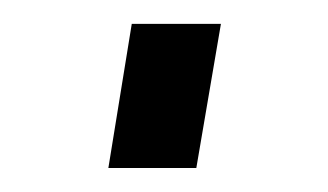

<svg xmlns="http://www.w3.org/2000/svg" viewBox="-20 -140 273 160"><path d="M89.8 -120.1 70.3 0H143.6L164.1 -120.1Z"/></svg>

Font: Geo
Style: Oblique
Weight: 500
Italic angle: -11°
Version: Version 001.2